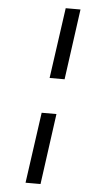

<svg xmlns="http://www.w3.org/2000/svg" viewBox="-60 -843 520 983"><g transform="rotate(5 199.5 -352.0)"><path d="M263 -443H186L237 -806H313ZM187 102H110L161 -262H237Z"/></g></svg>

Font: FiraGO Book
Style: Italic
Weight: 350
Italic angle: -8°
Designer: bBox Type GmbH
Foundry: bBox Type GmbH
Version: Version 1.001